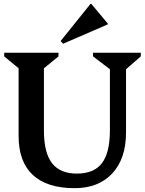

<svg xmlns="http://www.w3.org/2000/svg" viewBox="-20 -965 756 1001"><path d="M553 -604 465 -671V-690H714V-671L637 -604V-274Q637 -138 565.5 -61Q494 16 369 16Q225 16 151 -53Q77 -122 77 -256V-609L2 -671V-690H285V-671L209 -609V-285Q209 -169 251 -114.5Q293 -60 381 -60Q470 -60 511.5 -114.5Q553 -169 553 -285ZM309 -737 296 -751 452 -945H456L542 -842V-838Z"/></svg>

Font: Platypi Medium
Style: Regular
Weight: 500
Designer: David Sargent
Foundry: Bolt Cutter Type
Version: Version 1.200; ttfautohint (v1.8.4.7-5d5b)